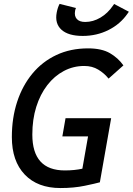

<svg xmlns="http://www.w3.org/2000/svg" viewBox="-20 -950 678 980"><path d="M288.6 9.8Q171.9 9.8 106.2 -59.1Q40.5 -127.9 40.5 -250.5Q40.5 -348.1 67.6 -430.7Q94.7 -513.2 145.5 -574.5Q196.3 -635.7 268.1 -669.4Q339.8 -703.1 429.7 -703.1Q499 -703.1 541.3 -678.5Q583.5 -653.8 609.9 -616.2L534.2 -548.8Q512.2 -576.2 481.4 -594.7Q450.7 -613.3 410.2 -613.3Q354 -613.3 305.7 -587.6Q257.3 -562 221.2 -515.1Q185.1 -468.3 165 -404.3Q145 -340.3 145 -263.2Q145 -80.1 311 -80.1Q360.8 -80.1 400.9 -89.1Q440.9 -98.1 466.8 -104.5L489.7 -19.5Q467.3 -13.2 412.1 -1.7Q356.9 9.8 288.6 9.8ZM388.2 -19.5 445.8 -346.7H547.4L489.7 -19.5ZM298.3 -253.9 314.5 -346.7H544.4L528.3 -253.9ZM402.3 -766.6Q328.6 -766.6 293.7 -798.3Q258.8 -830.1 269.5 -886.2Q274.4 -912.1 284.2 -930.2L367.7 -909.2Q365.7 -905.3 364.7 -901.4Q363.8 -897.5 363.3 -895Q358.4 -868.2 372.1 -853Q385.7 -837.9 415 -837.9Q455.1 -837.9 492.7 -860.1Q530.3 -882.3 557.1 -921.9L562.5 -929.7L637.7 -890.1L631.3 -880.9Q594.2 -827.1 533.9 -796.9Q473.6 -766.6 402.3 -766.6Z"/></svg>

Font: Cascadia Mono NF
Style: Italic
Weight: 400
Italic angle: -10°
Monospace: yes
Designer: Aaron Bell
Foundry: Saja Typeworks
Version: Version 2404.023